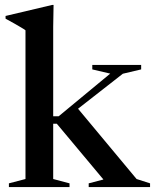

<svg xmlns="http://www.w3.org/2000/svg" viewBox="-20 -756 626 776"><path d="M257 -286.5 290.5 -322.5 532 -32.5 586.5 -15V0H338.5V-15L398 -30.5L209.5 -256H170.5V-286H217L425.5 -458.5L353 -475.5V-493.5H550.5V-475.5L476.5 -458ZM195 -32.5 261 -15V0H16V-15L83 -32.5V-633.5Q76.5 -638.5 65 -645.2Q53.5 -652 37.8 -661Q22 -670 2.5 -680.5V-691.5L190.5 -736H196.5L195 -648Z"/></svg>

Font: Newsreader 60pt Medium
Style: Regular
Weight: 500
Designer: Hugues Gentile
Foundry: Production Type
Version: Version 1.003